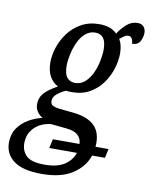

<svg xmlns="http://www.w3.org/2000/svg" viewBox="-127 -651 752 958"><g transform="rotate(10 248.5 -172.5)"><path d="M150 240Q55 240 9 206Q-37 172 -37 114Q-37 71 -16 40.5Q5 10 38 -9Q71 -28 107 -36Q91 -45 79.5 -61Q68 -77 68 -100Q68 -131 87.5 -154Q107 -177 155 -204Q97 -235 97 -317Q97 -352 110 -392Q123 -432 149 -467Q175 -502 214.5 -524Q254 -546 306 -546Q333 -546 356 -538.5Q379 -531 395 -514Q414 -543 438 -564Q462 -585 492 -585Q513 -585 523.5 -572.5Q534 -560 534 -542Q534 -521 523 -499.5Q512 -478 482 -478Q482 -493 476 -503.5Q470 -514 458 -514Q446 -514 435.5 -506Q425 -498 415 -491Q432 -463 432 -419Q432 -384 420 -344Q408 -304 383 -268.5Q358 -233 319.5 -210.5Q281 -188 227 -188Q212 -188 199 -190Q179 -182 157.5 -165.5Q136 -149 136 -127Q136 -111 148.5 -104.5Q161 -98 179 -96L264 -87Q326 -79 359.5 -48Q393 -17 393 42Q393 51 392 60H458L448 106H383Q364 164 306.5 202Q249 240 150 240ZM236 -236Q265 -236 286.5 -255.5Q308 -275 321.5 -304.5Q335 -334 341.5 -366.5Q348 -399 348 -425Q348 -501 293 -501Q264 -501 242.5 -482Q221 -463 207.5 -433.5Q194 -404 187 -371.5Q180 -339 180 -313Q180 -272 195 -254Q210 -236 236 -236ZM166 106 176 60H311Q310 32 291.5 15.5Q273 -1 233 -5L154 -13Q102 -7 70.5 24.5Q39 56 39 104Q39 143 64.5 167.5Q90 192 156 192Q223 192 259 167Q295 142 306 106Z"/></g></svg>

Font: Noto Serif Condensed
Style: Italic
Weight: 400
Width: 3
Italic angle: -12°
Designer: Monotype Design Team
Foundry: Monotype Imaging Inc.
Version: Version 2.014; ttfautohint (v1.8.4.7-5d5b)